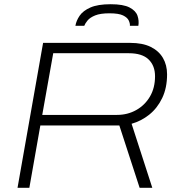

<svg xmlns="http://www.w3.org/2000/svg" viewBox="-20 -889 851 909"><path d="M63 0 184 -686H596Q655 -686 693.5 -667Q732 -648 751.5 -614.5Q771 -581 771 -537Q771 -473 748 -425Q725 -377 687 -346.5Q649 -316 603 -303L701 0H641L545 -295H171L119 0ZM180 -345H534Q584 -345 625 -368Q666 -391 690 -432Q714 -473 714 -528Q714 -578 683.5 -607.5Q653 -637 590 -637H232ZM337 -767Q341 -791 357 -814.5Q373 -838 408 -853.5Q443 -869 504 -869Q564 -869 593.5 -853.5Q623 -838 631 -814.5Q639 -791 635 -767H595Q596 -778 589.5 -792Q583 -806 562.5 -816Q542 -826 498 -826Q455 -826 430.5 -816Q406 -806 394.5 -792Q383 -778 379 -767Z"/></svg>

Font: Archivo SemiExpanded Thin
Style: Italic
Weight: 250
Width: 6
Italic angle: -10°
Designer: Hector Gatti
Foundry: Omnibus-Type
Version: Version 2.001